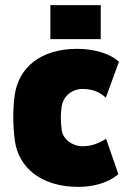

<svg xmlns="http://www.w3.org/2000/svg" viewBox="-20 -720 510 751"><path d="M287 11C341 11 402 -3 443 -39L395 -177C359 -155 332 -148 302 -148C264 -148 225 -175 221 -214C217 -245 217 -275 221 -302C227 -346 264 -372 302 -372C343 -372 370 -360 394 -338L445 -478C414 -509 350 -529 282 -529C138 -529 54 -455 38 -351C33 -318 32 -289 32 -261C32 -233 34 -201 38 -170C52 -67 138 11 287 11ZM177 -567H374V-700H177Z"/></svg>

Font: Finlandica Black
Style: Regular
Weight: 900
Designer: Niklas Ekholm, Juho Hiilivirta, Jaakko Suomalainen
Foundry: Helsinki Type Studio
Version: Version 2.000;Glyphs 3.2 (3202)